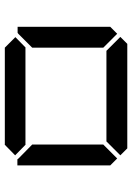

<svg xmlns="http://www.w3.org/2000/svg" viewBox="114 -702 587 856"><g transform="rotate(-90 408.0 -273.5)"><path d="M130 -45 99 -76V-490H126L130 -485L192 -424V-107ZM671 -499 624 -453V-454H192V-453L144 -500L192 -547V-546H624ZM685 -485 690 -489H717V-76L686 -45L624 -107V-424ZM672 -31 641 0H175L144 -31L206 -93H610Z"/></g></svg>

Font: DSEG7 Classic
Style: Regular
Weight: 400
Designer: Keshikan(Twitter:@keshinomi_88pro)
Version: Version 0.46